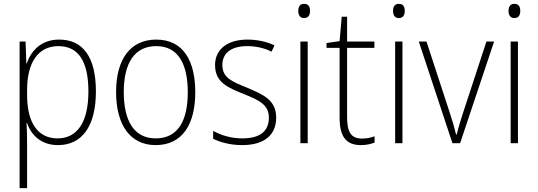

<svg xmlns="http://www.w3.org/2000/svg" viewBox="-20 -745 2798 999"><path d="M288 -539C193 -539 142 -480 119 -415H117L113 -529H82V234H121V-1C121 -36 120 -73 118 -104H121C142 -44 192 10 282 10C405 10 479 -86 479 -269C479 -448 412 -539 288 -539ZM284 -505C389 -505 440 -424 440 -269C440 -103 378 -25 279 -25C180 -25 121 -102 121 -251V-277C121 -418 177 -505 284 -505Z M996 -265C996 -428 934 -539 793 -539C659 -539 584 -438 584 -266C584 -97 656 10 790 10C928 10 996 -97 996 -265ZM624 -266C624 -417 680 -505 793 -505C911 -505 957 -406 957 -265C957 -115 905 -25 790 -25C677 -25 624 -117 624 -266Z M1417 -133C1417 -227 1346 -254 1265 -289C1187 -321 1137 -340 1137 -407C1137 -471 1186 -505 1266 -505C1312 -505 1360 -494 1393 -476L1408 -509C1370 -527 1322 -539 1267 -539C1162 -539 1099 -487 1099 -407C1099 -317 1163 -290 1248 -256C1327 -224 1379 -201 1379 -133C1379 -65 1337 -25 1240 -25C1185 -25 1132 -40 1089 -64V-23C1123 -6 1176 10 1240 10C1357 10 1417 -44 1417 -133Z M1562 -725C1540 -725 1532 -709 1532 -688C1532 -667 1541 -651 1562 -651C1584 -651 1593 -666 1593 -688C1593 -709 1586 -725 1562 -725ZM1581 -529H1543V0H1581Z M1863 -24C1804 -24 1786 -62 1786 -135V-496H1928V-529H1786V-658H1758L1747 -531L1679 -521V-496H1747V-133C1747 -39 1777 10 1858 10C1888 10 1910 4 1929 -3V-36C1911 -29 1889 -24 1863 -24Z M2055 -725C2033 -725 2025 -709 2025 -688C2025 -667 2034 -651 2055 -651C2077 -651 2086 -666 2086 -688C2086 -709 2079 -725 2055 -725ZM2074 -529H2036V0H2074Z M2334 0H2374L2551 -529H2511L2389 -157C2375 -115 2365 -80 2356 -45H2353C2344 -82 2334 -117 2320 -159L2199 -529H2159Z M2656 -725C2634 -725 2626 -709 2626 -688C2626 -667 2635 -651 2656 -651C2678 -651 2687 -666 2687 -688C2687 -709 2680 -725 2656 -725ZM2675 -529H2637V0H2675Z"/></svg>

Font: Noto Sans Lao SemiCondensed ExtraLight
Style: Regular
Weight: 200
Width: 4
Designer: Monotype Design Team
Foundry: Monotype Imaging Inc.
Version: Version 2.003